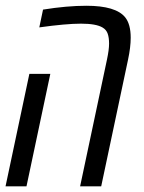

<svg xmlns="http://www.w3.org/2000/svg" viewBox="-22 -660 509 680"><path d="M284.2 -639.6Q388.2 -639.6 421.4 -598.6Q440.9 -574.2 440.9 -526.4Q440.9 -493.2 431.6 -449.2L336.4 0H261.7L356.9 -449.2Q364.3 -483.9 364.3 -505.4Q364.3 -526.9 359.4 -540.8Q354.5 -554.7 341.3 -562.5Q318.4 -576.2 265.1 -576.2Q211.9 -576.2 117.2 -563L130.4 -626Q214.8 -639.6 284.2 -639.6ZM71.8 0H-2.4L82 -398.4H156.2Z"/></svg>

Font: Open Sans Hebrew Condensed
Style: Italic
Weight: 400
Width: 3
Italic angle: -12°
Foundry: Ascender Corporation, Yanek Iontef
Version: Version 2.001;PS 002.001;hotconv 1.0.70;makeotf.lib2.5.58329